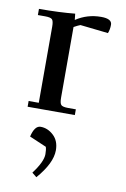

<svg xmlns="http://www.w3.org/2000/svg" viewBox="-86 -503 561 857"><g transform="rotate(10 194.5 -74.5)"><path d="M22 -411V-439Q115 -439 185 -446L188 -418Q239 -452 302 -452Q351 -452 351 -425Q351 -403 344 -386L217 -400Q206 -396 188 -386V-66Q188 -41 195 -33.5Q202 -26 227 -26H262V0H48V-26H94V-371Q94 -396 87 -403.5Q80 -411 55 -411ZM82 129Q94 78 121 78Q153 78 179.5 102.5Q206 127 206 170Q206 228 141 303L120 286Q163 229 163 195Q163 174 159 162Z"/></g></svg>

Font: Dihjauti
Style: Bold
Weight: 700
Designer: T. Christopher White
Version: Version 3.0.0